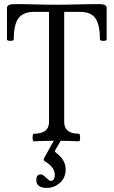

<svg xmlns="http://www.w3.org/2000/svg" viewBox="-20 -686 555 936"><path d="M144 3Q141 3 139.5 -6Q138 -15 139.5 -24.5Q141 -34 144 -34Q219 -34 219 -91V-628H145Q93 -628 70 -597Q47 -566 47 -494Q47 -489 39 -487.5Q31 -486 22.5 -487.5Q14 -489 14 -494V-647Q14 -666 50 -666Q101 -666 152.5 -664.5Q204 -663 255 -663Q308 -663 361 -664.5Q414 -666 466 -666Q500 -666 500 -647V-494Q500 -489 492 -487.5Q484 -486 475.5 -487.5Q467 -489 467 -494Q467 -566 445 -597Q423 -628 371 -628H293V-91Q293 -34 365 -34Q369 -34 370 -24.5Q371 -15 370 -6Q369 3 365 3Q310 0 254 0Q200 0 144 3ZM209 230Q157 230 157 192Q157 164 179 164Q189 164 204 180Q222 196 226 196Q247 196 247 165Q247 130 201 102Q193 97 193 93Q193 89 195 85L245 -5H279L251 43Q248 46 248 51Q248 55 255 60Q300 94 300 139Q300 182 271.5 206Q243 230 209 230Z"/></svg>

Font: Junicode Two Beta Condensed
Style: Regular
Weight: 400
Width: 3
Designer: Peter S. Baker
Foundry: Briery Creek Software
Version: Version 1.053; ttfautohint (v1.8.4)